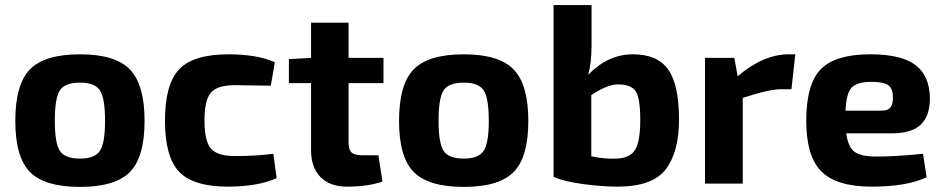

<svg xmlns="http://www.w3.org/2000/svg" viewBox="-20 -720 3702 753"><path d="M294 -507Q432 -507 489.5 -447.5Q547 -388 547 -246Q547 -104 489.5 -45.5Q432 13 294 13Q155 13 97.5 -45.5Q40 -104 40 -246Q40 -389 97.5 -448Q155 -507 294 -507ZM294 -396Q235 -396 215 -366Q195 -336 195 -246Q195 -158 215 -128Q235 -98 294 -98Q351 -98 371.5 -128Q392 -158 392 -246Q392 -335 372 -365.5Q352 -396 294 -396Z M1052 -117 1065 -21Q989 12 874 12Q738 12 682.5 -46.5Q627 -105 627 -247Q627 -390 683 -448.5Q739 -507 876 -507Q988 -507 1058 -476L1042 -384Q934 -386 901 -386Q833 -386 807.5 -357Q782 -328 782 -247Q782 -166 807.5 -137Q833 -108 901 -108Q988 -108 1052 -117Z M1347 -394V-161Q1347 -133 1359 -122Q1371 -111 1401 -111H1464L1480 -8Q1423 12 1341 12Q1274 12 1237 -25.5Q1200 -63 1200 -130V-394H1113V-488L1200 -493V-631H1347V-493H1484V-394Z M1799 -507Q1937 -507 1994.5 -447.5Q2052 -388 2052 -246Q2052 -104 1994.5 -45.5Q1937 13 1799 13Q1660 13 1602.5 -45.5Q1545 -104 1545 -246Q1545 -389 1602.5 -448Q1660 -507 1799 -507ZM1799 -396Q1740 -396 1720 -366Q1700 -336 1700 -246Q1700 -158 1720 -128Q1740 -98 1799 -98Q1856 -98 1876.5 -128Q1897 -158 1897 -246Q1897 -335 1877 -365.5Q1857 -396 1799 -396Z M2300 -700V-543Q2300 -474 2287 -427Q2365 -507 2462 -507Q2558 -507 2600.5 -447.5Q2643 -388 2643 -251Q2643 -124 2591 -56Q2539 12 2402 12Q2342 12 2267.5 2Q2193 -8 2151 -26V-700ZM2299 -347V-107Q2350 -96 2399 -98Q2450 -100 2470.5 -132Q2491 -164 2491 -250Q2491 -332 2474 -360.5Q2457 -389 2403 -389Q2362 -389 2299 -347Z M3099 -507 3084 -370H3044Q2995 -370 2893 -336V0H2745V-493H2860L2873 -421Q2974 -507 3073 -507Z M3477 -197H3299Q3306 -143 3331.5 -124.5Q3357 -106 3416 -106Q3495 -106 3600 -117L3614 -25Q3537 12 3399 12Q3260 12 3201 -48Q3142 -108 3142 -246Q3142 -391 3199.5 -449Q3257 -507 3393 -507Q3516 -507 3571 -464.5Q3626 -422 3627 -335Q3627 -266 3591.5 -231.5Q3556 -197 3477 -197ZM3296 -286H3436Q3463 -286 3472.5 -299Q3482 -312 3482 -337Q3482 -372 3464 -385.5Q3446 -399 3398 -399Q3341 -399 3320 -376.5Q3299 -354 3296 -286Z"/></svg>

Font: Exo 2.0
Style: Bold
Weight: 700
Designer: Natanael Gama
Version: Version 1.001;PS 001.001;hotconv 1.0.70;makeotf.lib2.5.58329